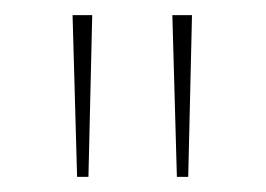

<svg xmlns="http://www.w3.org/2000/svg" viewBox="-20 -641 352 254"><path d="M82 -407 76 -621H102L97 -407ZM214 -407 208 -621H234L229 -407Z"/></svg>

Font: Smooch Sans Thin Thin
Style: Regular
Weight: 250
Version: Version 1.010